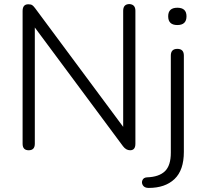

<svg xmlns="http://www.w3.org/2000/svg" viewBox="-20 -732 1003 943"><path d="M710 191Q690 191 682 178.5Q674 166 679.5 153Q685 140 702 139Q761 137 790 109Q819 81 819 18V-459Q819 -492 851 -492Q883 -492 883 -459V14Q883 104 837 147.5Q791 191 710 191ZM851 -609Q806 -609 806 -652Q806 -694 851 -694Q896 -694 896 -652Q896 -609 851 -609ZM121 6Q91 6 91 -26V-678Q91 -711 119 -711Q132 -711 138.5 -706.5Q145 -702 153 -691L585 -109V-679Q585 -712 616 -712Q645 -710 645 -679V-26Q645 6 619 6Q599 6 584 -14L151 -597V-26Q151 6 121 6Z"/></svg>

Font: Chiron GoRound TC L
Style: Regular
Weight: 300
Designer: Ryoko NISHIZUKA 西塚涼子 (kana, bopomofo & ideographs); Paul D. Hunt (Latin, Greek & Cyrillic); Sandoll Communications 산돌커뮤니
Foundry: Adobe
Version: Version 1.000;hotconv 1.1.1;makeotfexe 2.6.0